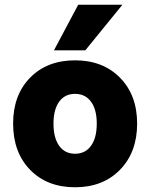

<svg xmlns="http://www.w3.org/2000/svg" viewBox="-20 -772 632 808"><path d="M495.1 -752 338.9 -560.1H207L309.1 -752ZM35.2 -252Q35.2 -372.1 106.7 -445.1Q178.2 -518.1 295.9 -518.1Q413.1 -518.1 485.1 -444.8Q557.1 -371.6 557.1 -252Q557.1 -131.3 485.1 -57.6Q413.1 16.1 295.9 16.1Q178.2 16.1 106.7 -57.4Q35.2 -130.9 35.2 -252ZM387.2 -252Q387.2 -311 363 -344Q338.9 -377 295.9 -377Q252.9 -377 229 -344Q205.1 -311 205.1 -252Q205.1 -191.9 229 -158.4Q252.9 -125 295.9 -125Q338.9 -125 363 -158.4Q387.2 -191.9 387.2 -252Z"/></svg>

Font: Overused Grotesk ExtraBold
Style: Regular
Weight: 800
Version: Version 0.002